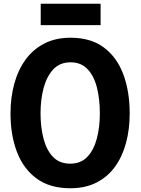

<svg xmlns="http://www.w3.org/2000/svg" viewBox="-20 -986 749 1023"><path d="M354 17Q246 17 175.5 -34.5Q105 -86 70.5 -176Q36 -266 36 -381Q36 -466 56 -539.5Q76 -613 116 -668Q156 -723 216 -754Q276 -785 356 -785Q464 -785 533.5 -733Q603 -681 637 -590Q671 -499 671 -382Q671 -297 651.5 -224.5Q632 -152 593 -98Q554 -44 494.5 -13.5Q435 17 354 17ZM354 -114Q411 -114 445.5 -150.5Q480 -187 496 -248Q512 -309 512 -381Q512 -458 496.5 -519.5Q481 -581 446.5 -617.5Q412 -654 356 -654Q299 -654 264 -616.5Q229 -579 212.5 -517.5Q196 -456 196 -382Q196 -308 212 -247Q228 -186 262.5 -150Q297 -114 354 -114ZM516 -966V-852H197V-966Z"/></svg>

Font: Yaldevi
Style: Bold
Weight: 700
Designer: Sol Matas, Rajitha Manaperi, Kosala Senevirathne
Foundry: Mooniak
Version: Version 1.100